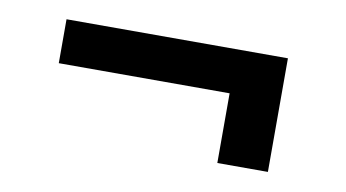

<svg xmlns="http://www.w3.org/2000/svg" viewBox="-37 -462 626 347"><g transform="rotate(10 276.0 -288.0)"><path d="M468.3 -391.6V-183.1H375.5V-311H62V-391.6Z"/></g></svg>

Font: Vazirmatn RD UI FD Medium
Style: Regular
Weight: 500
Designer: Saber Rastikerdar
Foundry: Saber Rastikerdar
Version: Version 33.003